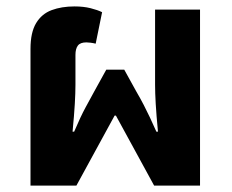

<svg xmlns="http://www.w3.org/2000/svg" viewBox="-20 -578 722 598"><path d="M75 0V-426Q75 -477 92.5 -506Q110 -535 141 -546.5Q172 -558 212 -558Q240 -558 262 -552.5Q284 -547 298 -540L278 -442Q270 -444 262 -445Q254 -446 249 -446Q230 -446 222.5 -436Q215 -426 215 -407V-314Q215 -289 213 -254.5Q211 -220 206 -168H211Q231 -215 246.5 -243.5Q262 -272 274 -294L311 -361H367L404 -294Q418 -270 428 -250.5Q438 -231 447 -212Q456 -193 467 -168H472Q467 -220 465 -254.5Q463 -289 463 -314V-548H603V0H460L341 -218H337L218 0Z"/></svg>

Font: Farlight84_Sys_V01
Style: Bold
Weight: 700
Designer: Monotype Design Team, Nadine Chahine and Nizar Qandah
Foundry: Monotype Imaging Inc.
Version: Version 2.004;October 31, 2024;FontCreator 14.0.0.2814 64-bi